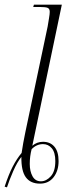

<svg xmlns="http://www.w3.org/2000/svg" viewBox="-43 -780 328 826"><path d="M-23 23Q-6 -29 11.5 -63Q29 -97 50 -122Q53 -143 57 -165Q61 -187 66 -211L162 -666Q165 -685 168 -702.5Q171 -720 171 -729Q171 -742 162.5 -746Q154 -750 127 -750H100L103 -760H223L96 -153Q116 -170 142 -170Q173 -170 191 -149Q209 -128 209 -87Q209 -45 187.5 -17.5Q166 10 129 10Q88 10 68 -17.5Q48 -45 49 -105Q31 -83 14 -44Q-3 -5 -13 26ZM133 0Q156 0 175.5 -21.5Q195 -43 195 -87Q195 -124 180 -142Q165 -160 142 -160Q114 -160 93 -138Q85 -107 85 -75Q85 -43 97 -21.5Q109 0 133 0Z"/></svg>

Font: Noto Serif Display Condensed ExtraLight
Style: Italic
Weight: 200
Width: 3
Italic angle: -12°
Designer: Monotype Design Team
Foundry: Monotype Imaging Inc.
Version: Version 2.009